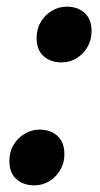

<svg xmlns="http://www.w3.org/2000/svg" viewBox="-20 -544 300 577"><path d="M83.2 13Q50 13 29.1 -5.8Q8.2 -24.5 8.2 -60.8Q8.2 -88 21 -109Q33.8 -130 54.5 -142.2Q75.2 -154.5 98.8 -154.5Q131.8 -154.5 152.6 -135.6Q173.5 -116.8 173.5 -80.8Q173.5 -54.2 160.8 -32.8Q148 -11.2 127.8 0.9Q107.5 13 83.2 13ZM165 -356.5Q131.8 -356.5 110.9 -375.2Q90 -394 90 -430.2Q90 -457.5 102.8 -478.5Q115.5 -499.5 136.2 -511.8Q157 -524 180.5 -524Q213.5 -524 234.4 -505.1Q255.2 -486.2 255.2 -450.2Q255.2 -423.8 242.5 -402.2Q229.8 -380.8 209.5 -368.6Q189.2 -356.5 165 -356.5Z"/></svg>

Font: Ubuntu Sans
Style: Italic
Weight: 400
Italic angle: -13.5°
Designer: Dalton Maag Ltd
Foundry: Dalton Maag Ltd
Version: Version 1.006